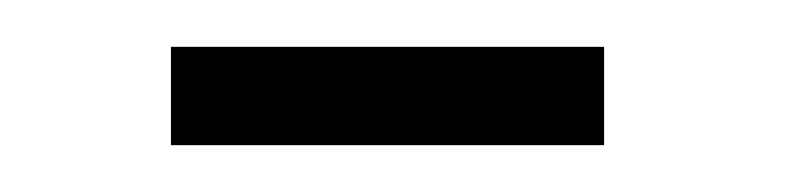

<svg xmlns="http://www.w3.org/2000/svg" viewBox="-20 -242 342 82"><path d="M53 -222H238V-180H53Z"/></svg>

Font: Josefin Sans Thin Light
Style: Regular
Weight: 300
Version: Version 2.000